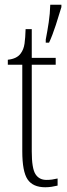

<svg xmlns="http://www.w3.org/2000/svg" viewBox="-20 -780 282 810"><path d="M173 -613Q180 -649 185.5 -685.5Q191 -722 192 -760H239V-750Q230 -719 215.5 -674.5Q201 -630 187 -600H173ZM171 10Q119 10 96.5 -23Q74 -56 74 -142V-507H13V-528Q51 -532 67 -554Q80 -571 83.5 -596Q87 -621 88 -657H114V-536H215V-507H114V-141Q114 -70 129.5 -45.5Q145 -21 176 -21Q189 -21 199.5 -22.5Q210 -24 223 -27V3Q211 6 197.5 8Q184 10 171 10Z"/></svg>

Font: Noto Serif ExtraCondensed ExtraLight
Style: Regular
Weight: 200
Width: 2
Designer: Monotype Design Team
Foundry: Monotype Imaging Inc.
Version: Version 2.015